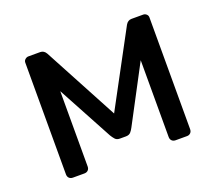

<svg xmlns="http://www.w3.org/2000/svg" viewBox="-94 -647 870 773"><g transform="rotate(-20 341.0 -260.0)"><path d="M96 0Q86 0 80 -6Q74 -12 74 -22V-501Q74 -509 80.5 -514.5Q87 -520 94 -520H145Q161 -520 170 -504L340 -186L511 -504Q520 -520 536 -520H586Q594 -520 600 -514.5Q606 -509 606 -501V-22Q606 -12 600 -6Q594 0 585 0H536Q526 0 520 -6Q514 -12 514 -22V-421L549 -417L386 -109Q381 -99 374 -91Q367 -83 353 -83H327Q314 -83 307 -91Q300 -99 294 -109L136 -402L167 -405V-22Q167 -12 161 -6Q155 0 145 0Z"/></g></svg>

Font: Rubik Light
Style: Regular
Weight: 400
Version: Version 2.101